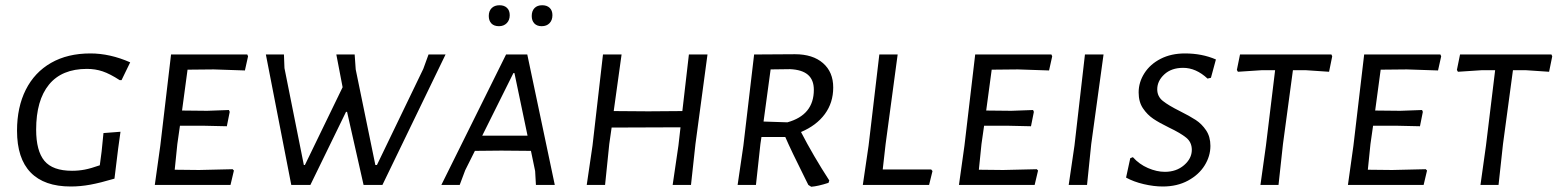

<svg xmlns="http://www.w3.org/2000/svg" viewBox="-20 -706 5946 733"><path d="M477 -468 444 -400H437Q400 -424 372 -433.5Q344 -443 312 -443Q216 -443 167 -383Q118 -323 118 -211Q118 -130 149.5 -92Q181 -54 255 -54Q280 -54 303.5 -58.5Q327 -63 361 -75L368 -128L375 -198L440 -203L431 -138L417 -24Q363 -8 325 -1Q287 6 250 6Q149 6 97 -47.5Q45 -101 45 -207Q45 -297 78.5 -363.5Q112 -430 175 -466Q238 -502 325 -502Q400 -502 477 -468Z M696 -440 675 -284 771 -283 854 -286 857 -279 846 -224 757 -226H667L657 -156L647 -58L740 -57L868 -60L873 -55L860 0H571L592 -150L633 -498H924L927 -491L915 -437L796 -441Z M1440 0H1368L1305 -279H1301L1165 0H1092L995 -498H1064L1066 -446L1140 -76H1144L1288 -373L1264 -498H1334L1338 -441L1413 -76H1419L1596 -443L1616 -498H1681Z M2098 0H2026L2023 -53L2007 -130L1894 -131L1793 -130L1756 -56L1735 0H1665L1912 -498H1993ZM1944 -427H1940L1821 -188H1994ZM1926 -648Q1926 -629 1914.5 -617.5Q1903 -606 1885 -606Q1866 -606 1856 -616.5Q1846 -627 1846 -645Q1846 -664 1857 -675Q1868 -686 1887 -686Q1905 -686 1915.5 -676Q1926 -666 1926 -648ZM2089 -648Q2089 -629 2078 -617.5Q2067 -606 2048 -606Q2030 -606 2020 -616.5Q2010 -627 2010 -645Q2010 -664 2020.5 -675Q2031 -686 2050 -686Q2068 -686 2078.5 -676Q2089 -666 2089 -648Z M2681 -498 2635 -156 2618 0H2548L2570 -150L2578 -220L2315 -219L2306 -156L2290 0H2220L2242 -150L2282 -498H2353L2323 -282L2455 -281L2585 -282L2610 -498Z M3038 -202Q3085 -111 3146 -17L3143 -8Q3103 5 3077 7L3066 0L3057 -18Q2999 -134 2978 -183H2887L2883 -156L2866 0H2796L2818 -150L2859 -498L3015 -499Q3083 -499 3122 -465Q3161 -431 3161 -372Q3161 -314 3129 -270.5Q3097 -227 3038 -202ZM2895 -242 2986 -239Q3087 -267 3087 -363Q3087 -401 3064.5 -420.5Q3042 -440 2996 -442L2922 -441Z M3540 -53 3527 0H3274L3296 -150L3337 -498H3407L3361 -156L3350 -59H3535Z M3766 -440 3745 -284 3841 -283 3924 -286 3927 -279 3916 -224 3827 -226H3737L3727 -156L3717 -58L3810 -57L3938 -60L3943 -55L3930 0H3641L3662 -150L3703 -498H3994L3997 -491L3985 -437L3866 -441Z M4146 -156 4130 0H4060L4082 -150L4122 -498H4193Z M4622 -479 4603 -409 4590 -406Q4546 -447 4497 -447Q4452 -447 4425 -422Q4398 -397 4398 -365Q4398 -338 4419 -321Q4440 -304 4484 -282Q4522 -263 4545 -248Q4568 -233 4584.5 -208.5Q4601 -184 4601 -149Q4601 -110 4579 -74.5Q4557 -39 4515.5 -16.5Q4474 6 4419 6Q4385 6 4346.5 -3Q4308 -12 4279 -28L4295 -102L4305 -106Q4329 -79 4362.5 -64.5Q4396 -50 4427 -50Q4471 -50 4500.5 -75.5Q4530 -101 4530 -134Q4530 -163 4508.5 -180.5Q4487 -198 4443 -219Q4406 -237 4383 -252.5Q4360 -268 4343.5 -292.5Q4327 -317 4327 -353Q4327 -392 4349 -426.5Q4371 -461 4411 -481.5Q4451 -502 4504 -502Q4569 -502 4622 -479Z M5066 -491 5054 -432 4965 -438H4916L4878 -156L4861 0H4792L4813 -150L4848 -438H4797L4706 -432L4702 -439L4714 -498H5063Z M5251 -440 5230 -284 5326 -283 5409 -286 5412 -279 5401 -224 5312 -226H5222L5212 -156L5202 -58L5295 -57L5423 -60L5428 -55L5415 0H5126L5147 -150L5188 -498H5479L5482 -491L5470 -437L5351 -441Z M5906 -491 5894 -432 5805 -438H5756L5718 -156L5701 0H5632L5653 -150L5688 -438H5637L5546 -432L5542 -439L5554 -498H5903Z"/></svg>

Font: Alegreya Sans SC
Style: Italic
Weight: 400
Italic angle: -7°
Designer: Juan Pablo del Peral
Foundry: Huerta Tipografica
Version: Version 2.008; ttfautohint (v1.6)